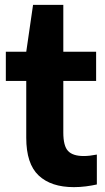

<svg xmlns="http://www.w3.org/2000/svg" viewBox="-20 -760 433 790"><path d="M284 10Q190 10 139 -38Q88 -86 88 -193V-547L116 -740H240.5V-214.5Q240.5 -159.5 260 -138.8Q279.5 -118 324.5 -118Q336.5 -118 349.8 -119.5Q363 -121 378.5 -124V-1Q358.5 3.5 333.5 6.8Q308.5 10 284 10ZM4 -427V-547H375.5V-427Z"/></svg>

Font: Encode Sans SemiCondensed
Style: Bold
Weight: 700
Width: 4
Designer: Multiple Designers
Foundry: Impallari Type
Version: Version 3.002